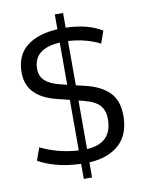

<svg xmlns="http://www.w3.org/2000/svg" viewBox="-99 -896 803 1060"><g transform="rotate(-10 303.0 -366.0)"><path d="M329.6 -64Q471.7 -71.3 471.7 -208Q471.7 -254.9 446.5 -283.9Q421.4 -313 355 -329.6L329.6 -335.9ZM283.2 -432.6V-668.9Q134.8 -660.2 134.8 -547.4Q134.8 -505.9 161.9 -480.7Q189 -455.6 243.2 -442.4ZM283.2 95.2V10.7Q205.1 8.3 143.8 -9Q82.5 -26.4 45.9 -48.8L71.3 -119.1Q169.9 -70.8 283.2 -64.5V-347.7L211.4 -365.7Q46.9 -407.2 46.9 -541.5Q46.9 -637.7 109.4 -687.7Q171.9 -737.8 283.2 -743.7V-826.7H329.6V-744.6Q454.1 -740.7 531.7 -692.4L507.3 -623.5Q477.5 -640.1 429 -653.6Q380.4 -667 329.6 -669.4V-421.4L380.4 -409.2Q468.3 -388.2 513.7 -342Q559.1 -295.9 559.1 -210.9Q559.1 -106 497.8 -50.3Q436.5 5.4 329.6 10.7V95.2Z"/></g></svg>

Font: Oxygen
Style: Normal
Weight: 400
Designer: Vernon Adams
Foundry: Vernon Adams
Version: Version Release 0.2.2 webfont; ttfautohint (v0.8.52-bc40) -l